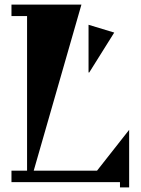

<svg xmlns="http://www.w3.org/2000/svg" viewBox="-20 -794 613 837"><path d="M403 -50 543 -228V23H503V0H30V-50H98V-724H30V-774H335L127 -50ZM366 -686 478 -652 369 -478H366Z"/></svg>

Font: Chokokutai
Style: Regular
Weight: 400
Designer: 108号,108go
Foundry: Font Zone 108
Version: Version 1.000; ttfautohint (v1.8.3)